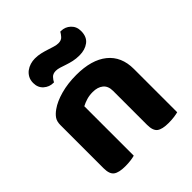

<svg xmlns="http://www.w3.org/2000/svg" viewBox="-196 -836 972 972"><g transform="rotate(-45 289.5 -350.5)"><path d="M369 -307Q369 -342 348 -359Q327 -376 292 -376Q268 -376 248 -370Q228 -364 211 -355V-1Q201 2 183 4.5Q165 7 143 7Q98 7 78 -7.5Q58 -22 58 -64V-373Q58 -399 69 -415Q80 -431 100 -445Q132 -468 182.5 -482Q233 -496 294 -496Q403 -496 462.5 -448Q522 -400 522 -311V-1Q511 2 493 4.5Q475 7 453 7Q408 7 388.5 -7.5Q369 -22 369 -64ZM344 -673Q365 -673 376 -685.5Q387 -698 392 -708H397Q426 -708 447.5 -688Q469 -668 469 -636Q469 -594 442.5 -574Q416 -554 376 -554Q352 -554 332 -558.5Q312 -563 294.5 -569Q277 -575 262.5 -579.5Q248 -584 236 -584Q215 -584 204 -572Q193 -560 188 -549H184Q155 -549 133 -568.5Q111 -588 111 -621Q111 -642 119.5 -657.5Q128 -673 141.5 -683Q155 -693 171.5 -698Q188 -703 205 -703Q226 -703 245.5 -698.5Q265 -694 283 -688Q301 -682 316.5 -677.5Q332 -673 344 -673Z"/></g></svg>

Font: Baloo 2 Latin
Style: Bold
Weight: 400
Designer: Sarang Kulkarni and Ek Type
Foundry: Ek Type
Version: Version 1.001